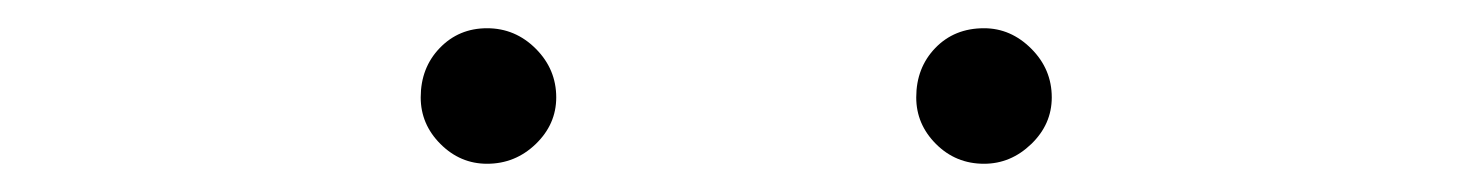

<svg xmlns="http://www.w3.org/2000/svg" viewBox="-20 -683 1040 136"><path d="M325 -567Q306 -567 292 -581Q278 -595 278 -614Q278 -635 291.5 -649Q305 -663 325 -663Q345 -663 359.5 -648.5Q374 -634 374 -614Q374 -595 359.5 -581Q345 -567 325 -567ZM677 -567Q657 -567 643 -581Q629 -595 629 -614Q629 -635 642.5 -649Q656 -663 677 -663Q696 -663 710.5 -648.5Q725 -634 725 -614Q725 -595 710.5 -581Q696 -567 677 -567Z"/></svg>

Font: Inconsolata UltraExpanded Light
Style: Regular
Weight: 300
Width: 9
Monospace: yes
Designer: Raph Levien, Cyreal, Brenton Simpson
Foundry: Raph Levien, Cyreal, Google
Version: Version 3.001; ttfautohint (v1.8.2.53-6de2)